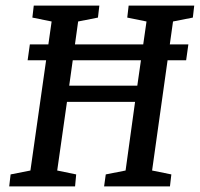

<svg xmlns="http://www.w3.org/2000/svg" viewBox="-20 -668 716 688"><path d="M79 -452 87 -509H655L647 -452ZM13 0 18 -43 89 -57 165 -591 96 -605 101 -648H336L331 -605L260 -591L228 -361H472L505 -591L436 -605L441 -648H676L671 -605L600 -591L525 -57L594 -43L589 0H353L359 -43L430 -57L464 -303H220L185 -57L253 -43L249 0Z"/></svg>

Font: Faustina Medium
Style: Italic
Weight: 500
Italic angle: -8°
Designer: Alfonso Garcia
Foundry: http://www.omnibus-type.com
Version: Version 1.200